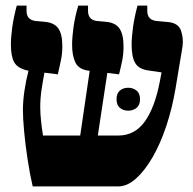

<svg xmlns="http://www.w3.org/2000/svg" viewBox="-20 -667 690 687"><path d="M97 0Q87 -43 79 -95Q71 -147 66.5 -195Q62 -243 62 -273Q62 -305 67.5 -342.5Q73 -380 82 -414L77 -415Q43 -423 31 -444Q19 -465 19 -508Q19 -535 24 -570.5Q29 -606 40 -647H75V-628Q75 -596 107 -592L140 -589Q174 -586 188.5 -565.5Q203 -545 203 -502Q203 -474 198 -451.5Q193 -429 187 -401L139 -407Q134 -381 129 -348.5Q124 -316 124 -284Q124 -261 127 -233Q130 -205 134 -182H267L301 -414H297Q261 -419 249.5 -444Q238 -469 238 -506Q238 -534 243 -570Q248 -606 260 -647H295V-628Q295 -596 326 -592L359 -589Q393 -586 407.5 -565Q422 -544 422 -501Q422 -474 417.5 -451.5Q413 -429 406 -401L364 -406L330 -182H403Q462 -182 498 -232Q534 -282 552 -376L558 -408L510 -415Q476 -420 463.5 -442Q451 -464 451 -507Q451 -534 456 -570Q461 -606 472 -647H507V-628Q507 -596 539 -592L583 -588Q619 -584 628 -556.5Q637 -529 633 -500L608 -350Q596 -279 575 -216Q554 -153 526 -104.5Q498 -56 466.5 -28Q435 0 403 0ZM397 -312Q397 -333 409 -343Q421 -353 439 -353Q456 -353 468.5 -343Q481 -333 481 -312Q481 -291 468.5 -281Q456 -271 439 -271Q421 -271 409 -281Q397 -291 397 -312Z"/></svg>

Font: Noto Serif Hebrew Condensed Black
Style: Regular
Weight: 900
Width: 3
Designer: Monotype Design Team
Foundry: Monotype Imaging Inc.
Version: Version 2.004; ttfautohint (v1.8.4.7-5d5b)